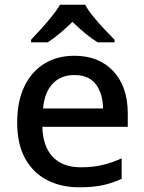

<svg xmlns="http://www.w3.org/2000/svg" viewBox="-20 -786 613 816"><path d="M296 -549Q401 -549 462 -483Q523 -417 523 -305V-247H160Q162 -164 204 -119.5Q246 -75 323 -75Q374 -75 414.5 -84.5Q455 -94 497 -113V-26Q456 -7 415 1.5Q374 10 316 10Q239 10 179.5 -21Q120 -52 86.5 -113Q53 -174 53 -265Q53 -355 83.5 -418.5Q114 -482 168.5 -515.5Q223 -549 296 -549ZM296 -467Q238 -467 203.5 -430Q169 -393 163 -325H418Q417 -388 387.5 -427.5Q358 -467 296 -467ZM342 -766Q354 -743 376.5 -715.5Q399 -688 423.5 -662Q448 -636 467 -617V-606H395Q369 -622 342 -644.5Q315 -667 288 -693Q261 -667 235 -645Q209 -623 183 -606H112V-617Q131 -637 154.5 -663Q178 -689 200 -716Q222 -743 235 -766Z"/></svg>

Font: Noto Sans Syriac Medium
Style: Regular
Weight: 500
Designer: Patrick Giasson and the Monotype Design Team
Foundry: Monotype Imaging Inc.
Version: Version 3.000; ttfautohint (v1.8.4.7-5d5b)